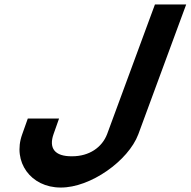

<svg xmlns="http://www.w3.org/2000/svg" viewBox="-20 -790 854 860"><path d="M648.1 -700 674 -770H814L788.1 -700L599.7 -189L599.3 -188C554.8 -70 385.2 51 251.6 50C117.6 50 35 -65 79.3 -188L104.5 -259H244.5L220.1 -190C197.8 -127 223.8 -89 303.2 -90C380.2 -90 436.9 -130 459.7 -189Z"/></svg>

Font: Nordica Plus
Style: NordicaClassicRgObl
Weight: 500
Version: Version 1.01